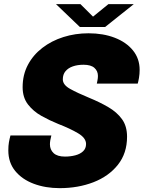

<svg xmlns="http://www.w3.org/2000/svg" viewBox="-20 -914 708 946"><path d="M274 13Q204 13 146.5 -8.5Q89 -30 55 -71.5Q21 -113 21 -173Q21 -196.5 24 -213.2Q27 -230 31.5 -246.5H233Q229.5 -234 227.8 -222.8Q226 -211.5 226 -203Q226 -176.5 244.2 -159.5Q262.5 -142.5 300 -142.5Q327.5 -142.5 351.2 -148.8Q375 -155 389.5 -168.8Q404 -182.5 404 -204.5Q404 -234 365 -257.2Q326 -280.5 266.5 -303.5Q225.5 -320 185 -342.5Q144.5 -365 118 -399.2Q91.5 -433.5 91.5 -484.5Q91.5 -545.5 117.5 -594.5Q143.5 -643.5 188.8 -678.2Q234 -713 292.5 -731.5Q351 -750 416 -750Q488.5 -750 545.5 -728Q602.5 -706 635.2 -665.5Q668 -625 668 -569.5Q668 -549.5 664.8 -530.5Q661.5 -511.5 658.5 -502H457Q458 -506.5 460.2 -517.8Q462.5 -529 462.5 -540Q462.5 -564 445.2 -579.5Q428 -595 391.5 -595Q362 -595 339 -587Q316 -579 302.8 -563.2Q289.5 -547.5 289.5 -523Q289.5 -496 325.5 -476Q361.5 -456 418.5 -432.5Q471 -411 513.5 -386.2Q556 -361.5 581 -327Q606 -292.5 606 -240.5Q606 -159 561 -102.2Q516 -45.5 440.5 -16.2Q365 13 274 13ZM256 -893.5H376.5L461.5 -809H410L514 -893.5H639L498 -781H373.5Z"/></svg>

Font: Epilogue Black
Style: Italic
Weight: 900
Italic angle: -12°
Designer: Tyler Finck
Foundry: Etcetera Type Co
Version: Version 2.111